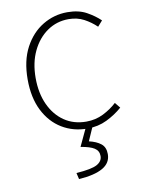

<svg xmlns="http://www.w3.org/2000/svg" viewBox="-87 -600 666 899"><g transform="rotate(-10 246.0 -150.5)"><path d="M295 13Q228 13 174.5 -19.5Q121 -52 90 -113.5Q59 -175 59 -262Q59 -351 92 -413Q125 -475 179 -507.5Q233 -540 296 -540Q350 -540 387 -519.5Q424 -499 450 -474L427 -448Q401 -473 369 -490Q337 -507 296 -507Q240 -507 195 -476Q150 -445 123.5 -390Q97 -335 97 -262Q97 -190 122 -135.5Q147 -81 191.5 -50.5Q236 -20 296 -20Q340 -20 377 -38.5Q414 -57 442 -83L463 -57Q430 -28 388 -7.5Q346 13 295 13ZM215 239 208 209Q281 204 307 189.5Q333 175 333 150Q333 125 312.5 112Q292 99 248 92L292 -2H324L291 73Q326 81 347 97.5Q368 114 368 147Q368 189 329 211.5Q290 234 215 239Z"/></g></svg>

Font: Noto Sans SC Thin Thin
Style: Regular
Weight: 250
Version: Version 2.004-H2;hotconv 1.0.118;makeotfexe 2.5.65603